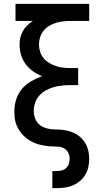

<svg xmlns="http://www.w3.org/2000/svg" viewBox="-20 -755 540 990"><path d="M250 215V127H273Q286 127 299 123.5Q312 120 321.5 111Q331 102 335 89.5Q339 77 339 64Q339 48 332.5 34Q326 20 313 11.5Q300 3 284.5 1.5Q269 0 254 0Q239 0 223.5 -2Q208 -4 193.5 -7Q179 -10 164.5 -15.5Q150 -21 137 -28.5Q124 -36 112 -46Q100 -56 90.5 -67.5Q81 -79 73.5 -92.5Q66 -106 61.5 -120.5Q57 -135 55.5 -150.5Q54 -166 54 -181Q54 -212 63.5 -242.5Q73 -273 93 -296.5Q113 -320 140.5 -336Q168 -352 197 -362Q172 -372 150 -387.5Q128 -403 112 -424.5Q96 -446 88.5 -472Q81 -498 81 -525Q81 -543 85 -561Q89 -579 98 -595Q107 -611 120.5 -624Q134 -637 149 -647H60V-735H440V-647H345Q326 -647 306.5 -645Q287 -643 269 -637.5Q251 -632 234 -622Q217 -612 205 -597Q193 -582 187 -563.5Q181 -545 181 -525Q181 -506 187 -487.5Q193 -469 205 -454.5Q217 -440 234 -430Q251 -420 269 -414Q287 -408 306.5 -406Q326 -404 345 -404H383V-316H345Q323 -316 301 -314Q279 -312 258 -306Q237 -300 217.5 -289.5Q198 -279 183 -262.5Q168 -246 161 -225Q154 -204 154 -182Q154 -164 160 -147Q166 -130 178.5 -117Q191 -104 208 -97.5Q225 -91 242.5 -89Q260 -87 278 -87Q296 -87 313.5 -84Q331 -81 348 -75Q365 -69 380 -59Q395 -49 406.5 -35.5Q418 -22 425.5 -6Q433 10 436.5 28Q440 46 440 64Q440 85 435.5 106Q431 127 420 145.5Q409 164 392.5 178Q376 192 356.5 200.5Q337 209 315.5 212Q294 215 273 215Z"/></svg>

Font: Iosevka Term Semibold
Style: Regular
Weight: 600
Monospace: yes
Designer: Belleve Invis
Foundry: Belleve Invis
Version: Version 31.4.0